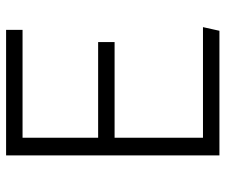

<svg xmlns="http://www.w3.org/2000/svg" viewBox="-75 -665 740 630"><g transform="rotate(-90 295.0 -350.0)"><path d="M100 0V-700H512V-646H158V-398H472V-344H158V-54H521L509 0Z"/></g></svg>

Font: Geologica-Sharp
Style: Regular
Weight: 100
Designer: Sindre Bremnes, Frode Helland
Foundry: Monokrom Skriftforlag AS
Version: Version 1.010;gftools[0.9.28]